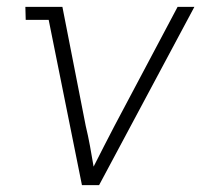

<svg xmlns="http://www.w3.org/2000/svg" viewBox="-20 -540 640 560"><path d="M219 0 122 -482H55L54 -520H162L230 -173Q237 -144 242.5 -114Q248 -84 253 -54Q268 -84 283.5 -114Q299 -144 314 -173L498 -520H547L269 0Z"/></svg>

Font: Iosevka Etoile Extralight
Style: Italic
Weight: 200
Italic angle: -9°
Designer: Belleve Invis
Foundry: Belleve Invis
Version: Version 22.1.2; ttfautohint (v1.8.4)